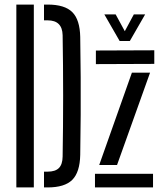

<svg xmlns="http://www.w3.org/2000/svg" viewBox="-20 -820 712 840"><path d="M51.5 0V-800H128V0ZM172.5 0V-69H188Q222 -69 237.8 -85Q253.5 -101 254 -135Q258.5 -400.5 254 -666Q252.5 -731 188.5 -731H172.5V-800H188.5Q263 -800 296.2 -767Q329.5 -734 331 -658Q332.5 -566 333 -483Q333.5 -400 333 -317.2Q332.5 -234.5 331 -142.5Q329.5 -66.5 296.2 -33.2Q263 0 188 0ZM399.5 -539.5V-599L655 -600V-540.5ZM414 -98 557 -502H636.5L492 -98ZM395.5 0V-59.5H649.5V0ZM503.5 -640.5 436.5 -757H486L526 -683.5L565.5 -757H615L548 -640.5Z"/></svg>

Font: Big Shoulders Stencil Display Medium
Style: Regular
Weight: 500
Designer: Patric King
Foundry: XO Type Co
Version: Version 1.000